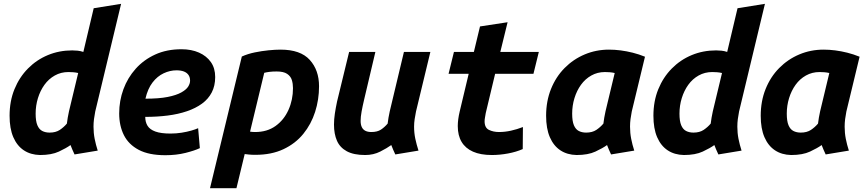

<svg xmlns="http://www.w3.org/2000/svg" viewBox="-20 -797 4520 1002"><path d="M189 12Q140 11 104.5 -12.5Q69 -36 49.5 -81Q30 -126 30 -193Q30 -269 55.5 -331.5Q81 -394 126 -439.5Q171 -485 230 -509.5Q289 -534 357 -534Q371 -534 385.5 -532.5Q400 -531 415 -526L469 -754L612 -777L477 -215Q473 -195 470.5 -175.5Q468 -156 468 -136Q468 -103 474 -72.5Q480 -42 490 -11L369 9Q365 1 357.5 -16.5Q350 -34 348 -40Q326 -24 287.5 -6Q249 12 189 12ZM239 -105Q271 -105 292 -119Q313 -133 329 -152Q331 -169 333.5 -183Q336 -197 340 -216L388 -416Q375 -419 362 -420Q349 -421 337 -421Q298 -421 266 -403Q234 -385 212 -354.5Q190 -324 178 -285Q166 -246 166 -204Q166 -165 175 -143.5Q184 -122 200.5 -113.5Q217 -105 239 -105Z M843 13Q757 13 704 -15Q651 -43 626.5 -92Q602 -141 602 -205Q602 -271 624 -331Q646 -391 688 -438Q730 -485 790 -512.5Q850 -540 927 -540Q979 -540 1018.5 -522.5Q1058 -505 1080.5 -473Q1103 -441 1103 -395Q1103 -349 1085 -314.5Q1067 -280 1034 -256Q1001 -232 955.5 -216.5Q910 -201 855 -194Q800 -187 738 -187Q738 -160 750 -140.5Q762 -121 791 -110.5Q820 -100 870 -100Q900 -100 928 -104.5Q956 -109 978.5 -115.5Q1001 -122 1014 -128L1023 -24Q996 -11 948 1Q900 13 843 13ZM739 -282Q810 -282 855 -291Q900 -300 926 -314.5Q952 -329 962 -345Q972 -361 972 -376Q972 -394 963.5 -406Q955 -418 939.5 -424Q924 -430 901 -430Q867 -430 834 -414.5Q801 -399 776 -366.5Q751 -334 739 -282Z M1076 185 1242 -502Q1273 -516 1309.5 -523.5Q1346 -531 1381.5 -534.5Q1417 -538 1444 -538Q1548 -538 1596.5 -484.5Q1645 -431 1645 -347Q1645 -277 1624.5 -213Q1604 -149 1563 -98.5Q1522 -48 1459.5 -18.5Q1397 11 1313 11Q1291 11 1279 9.5Q1267 8 1257 7L1214 185ZM1312 -108Q1374 -108 1418 -139.5Q1462 -171 1485.5 -223.5Q1509 -276 1509 -337Q1509 -360 1503 -379.5Q1497 -399 1478.5 -411.5Q1460 -424 1424 -424Q1402 -424 1386.5 -422Q1371 -420 1359 -417L1285 -110Q1290 -109 1297.5 -108.5Q1305 -108 1312 -108Z M1886 12Q1826 12 1790 -7.5Q1754 -27 1738.5 -62.5Q1723 -98 1723 -147Q1723 -174 1727.5 -204Q1732 -234 1739 -267L1802 -526H1939L1880 -276Q1872 -242 1867 -214.5Q1862 -187 1862 -166Q1862 -147 1868 -134Q1874 -121 1886.5 -114.5Q1899 -108 1918 -108Q1949 -108 1968 -120.5Q1987 -133 2003 -152Q2005 -169 2007.5 -183Q2010 -197 2014 -216L2088 -526H2226L2151 -215Q2147 -195 2144 -175.5Q2141 -156 2141 -136Q2141 -103 2147.5 -72.5Q2154 -42 2164 -11L2043 9Q2039 1 2031.5 -16.5Q2024 -34 2022 -40Q2000 -24 1964.5 -6Q1929 12 1886 12Z M2547 12Q2488 12 2448.5 -5.5Q2409 -23 2389 -56.5Q2369 -90 2369 -139Q2369 -156 2371.5 -175Q2374 -194 2379 -215L2426 -412H2321L2349 -526H2453L2485 -659L2629 -681L2591 -526H2792L2764 -412H2564L2515 -207Q2513 -194 2511 -183.5Q2509 -173 2509 -164Q2509 -130 2532 -119Q2555 -108 2584 -108Q2615 -108 2646.5 -115Q2678 -122 2709 -134L2708 -19Q2674 -4 2631 4Q2588 12 2547 12Z M2989 12Q2940 11 2904.5 -12.5Q2869 -36 2849.5 -81Q2830 -126 2830 -193Q2830 -269 2855.5 -332.5Q2881 -396 2926.5 -442Q2972 -488 3031.5 -513Q3091 -538 3158 -538Q3188 -538 3219 -534Q3250 -530 3282 -522Q3314 -514 3346 -501L3277 -215Q3273 -195 3270.5 -175.5Q3268 -156 3268 -136Q3268 -103 3274 -72.5Q3280 -42 3290 -11L3169 9Q3165 1 3157.5 -16.5Q3150 -34 3148 -40Q3126 -24 3087.5 -6Q3049 12 2989 12ZM3039 -105Q3071 -105 3092 -119Q3113 -133 3129 -152Q3131 -169 3133.5 -183Q3136 -197 3140 -216L3188 -416Q3175 -419 3162 -420Q3149 -421 3137 -421Q3098 -421 3066 -403Q3034 -385 3012 -354.5Q2990 -324 2978 -285Q2966 -246 2966 -204Q2966 -165 2975 -143.5Q2984 -122 3000.5 -113.5Q3017 -105 3039 -105Z M3549 12Q3500 11 3464.5 -12.5Q3429 -36 3409.5 -81Q3390 -126 3390 -193Q3390 -269 3415.5 -331.5Q3441 -394 3486 -439.5Q3531 -485 3590 -509.5Q3649 -534 3717 -534Q3731 -534 3745.5 -532.5Q3760 -531 3775 -526L3829 -754L3972 -777L3837 -215Q3833 -195 3830.5 -175.5Q3828 -156 3828 -136Q3828 -103 3834 -72.5Q3840 -42 3850 -11L3729 9Q3725 1 3717.5 -16.5Q3710 -34 3708 -40Q3686 -24 3647.5 -6Q3609 12 3549 12ZM3599 -105Q3631 -105 3652 -119Q3673 -133 3689 -152Q3691 -169 3693.5 -183Q3696 -197 3700 -216L3748 -416Q3735 -419 3722 -420Q3709 -421 3697 -421Q3658 -421 3626 -403Q3594 -385 3572 -354.5Q3550 -324 3538 -285Q3526 -246 3526 -204Q3526 -165 3535 -143.5Q3544 -122 3560.5 -113.5Q3577 -105 3599 -105Z M4109 12Q4060 11 4024.5 -12.5Q3989 -36 3969.5 -81Q3950 -126 3950 -193Q3950 -269 3975.5 -332.5Q4001 -396 4046.5 -442Q4092 -488 4151.5 -513Q4211 -538 4278 -538Q4308 -538 4339 -534Q4370 -530 4402 -522Q4434 -514 4466 -501L4397 -215Q4393 -195 4390.5 -175.5Q4388 -156 4388 -136Q4388 -103 4394 -72.5Q4400 -42 4410 -11L4289 9Q4285 1 4277.5 -16.5Q4270 -34 4268 -40Q4246 -24 4207.5 -6Q4169 12 4109 12ZM4159 -105Q4191 -105 4212 -119Q4233 -133 4249 -152Q4251 -169 4253.5 -183Q4256 -197 4260 -216L4308 -416Q4295 -419 4282 -420Q4269 -421 4257 -421Q4218 -421 4186 -403Q4154 -385 4132 -354.5Q4110 -324 4098 -285Q4086 -246 4086 -204Q4086 -165 4095 -143.5Q4104 -122 4120.5 -113.5Q4137 -105 4159 -105Z"/></svg>

Font: Ubuntu Sans Mono
Style: Bold Italic
Weight: 700
Italic angle: -13.5°
Monospace: yes
Designer: Dalton Maag Ltd
Foundry: Dalton Maag Ltd
Version: Version 1.006